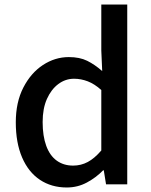

<svg xmlns="http://www.w3.org/2000/svg" viewBox="-20 -817 670 851"><path d="M276 14Q208 14 157 -20Q106 -54 78 -119Q50 -184 50 -275Q50 -364 83.5 -429Q117 -494 170.5 -529Q224 -564 285 -564Q333 -564 366.5 -547.5Q400 -531 433 -502L429 -593V-797H544V0H450L440 -62H437Q406 -30 365 -8Q324 14 276 14ZM304 -83Q339 -83 369 -99Q399 -115 429 -150V-418Q399 -445 369 -456.5Q339 -468 308 -468Q270 -468 238.5 -444.5Q207 -421 188 -378.5Q169 -336 169 -276Q169 -214 185 -170.5Q201 -127 231.5 -105Q262 -83 304 -83Z"/></svg>

Font: Noto Sans SC Thin Medium
Style: Regular
Weight: 500
Version: Version 2.004-H2;hotconv 1.0.118;makeotfexe 2.5.65603